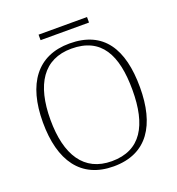

<svg xmlns="http://www.w3.org/2000/svg" viewBox="-148 -951 995 1080"><g transform="rotate(-20 349.0 -410.5)"><path d="M204 -798H494V-831H204ZM349 10C551 10 639 -135 639 -358C639 -588 553 -725 350 -725C157 -725 58 -589 58 -359C58 -128 154 10 349 10ZM349 -21C183 -21 103 -147 103 -358C103 -569 183 -694 350 -694C528 -694 594 -569 594 -358C594 -148 523 -21 349 -21Z"/></g></svg>

Font: Noto Serif Myanmar ExtraLight
Style: Regular
Weight: 200
Designer: Ben Mitchell and the Monotype Design Team
Foundry: Monotype Imaging Inc.
Version: Version 2.106